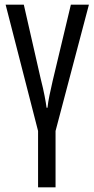

<svg xmlns="http://www.w3.org/2000/svg" viewBox="-20 -556 401 815"><path d="M215.8 239.3H141.6V0L3.9 -536.1H81.1L152.3 -223.6Q163.6 -179.2 169.4 -148.4Q175.3 -117.7 177.7 -98.6H181.6Q184.1 -122.6 189.9 -150.6Q195.8 -178.7 203.6 -212.9L280.8 -536.1H357.4L215.8 0Z"/></svg>

Font: Open Sans Condensed
Style: Regular
Weight: 400
Width: 3
Designer: Monotype Design Team
Foundry: Monotype Imaging Inc.
Version: Version 3.000